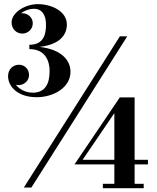

<svg xmlns="http://www.w3.org/2000/svg" viewBox="-20 -830 776 952"><path d="M329.5 -474C329.5 -532 284 -585 176 -597.5C276 -609 311.5 -656.5 311.5 -708.5C311.5 -775 234.5 -809.5 167.5 -809.5C106.5 -809.5 37.5 -769 37.5 -718.5C37.5 -685 63 -663.5 90.5 -663.5C114.5 -663.5 142.5 -681.5 142.5 -714.5C142.5 -744.5 117 -764.5 90.5 -764.5C88.5 -764.5 86.5 -764.5 84 -764C102.5 -778.5 127.5 -786.5 148 -786.5C190 -786.5 208 -753 208 -708.5C208 -670 203 -608 125.5 -608V-586.5C209 -586.5 226 -522 226 -477.5C226 -410.5 201 -370.5 142.5 -370.5C108 -370.5 76.5 -386.5 58.5 -410C63 -408.5 67.5 -408 72 -408C99 -408 124 -429.5 124 -457.5C124 -488 101.5 -509 74 -509C44 -509 20 -486 20 -452.5C20 -401.5 67.5 -348 161.5 -348C246 -348 329.5 -396 329.5 -474ZM574.5 -650 98 100H135.5L611 -650ZM692.5 81.5H647.5V-15H713.5V-37.5H647.5V-347H574L349.5 -15H547V81.5H490V103H692.5ZM389.5 -37.5 547 -269V-37.5Z"/></svg>

Font: Bodoni* 06
Style: Bold
Weight: 700
Version: Version 2.2